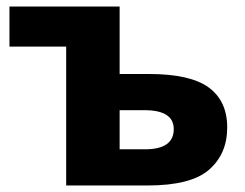

<svg xmlns="http://www.w3.org/2000/svg" viewBox="-20 -569 751 589"><path d="M347 -549H9V-426H183V0H433Q566 0 621.5 -48.5Q677 -97 677 -178Q677 -259 620.5 -300.5Q564 -342 437 -342H347ZM423 -231Q513 -231 513 -173Q513 -111 425 -111H347V-231Z"/></svg>

Font: Noto Sans UI Extra
Style: Regular
Weight: 800
Designer: Monotype Design Team
Foundry: Monotype Imaging Inc.
Version: Version 1.901